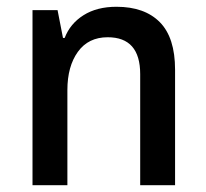

<svg xmlns="http://www.w3.org/2000/svg" viewBox="-20 -547 609 567"><path d="M76 0V-517H150L166 -435H171Q187 -477 226.5 -502Q266 -527 324 -527Q407 -527 452 -481.5Q497 -436 497 -341V0H394V-328Q394 -437 298 -437Q241 -437 210 -394Q179 -351 179 -281V0Z"/></svg>

Font: Noto Sans Thai UI SemCond Med
Style: Regular
Weight: 500
Width: 4
Designer: Monotype Design Team
Foundry: Monotype Imaging Inc.
Version: Version 2.000; ttfautohint (v1.8.4.7-5d5b)